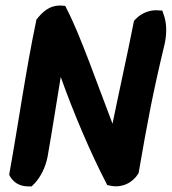

<svg xmlns="http://www.w3.org/2000/svg" viewBox="-20 -646 614 686"><path d="M109 -570C72 -394 46 -206 14 -29L13 -21C25 3 47 20 81 20H93L103 10C125 -13 143 -49 150 -86C166 -177 181 -274 197 -371C243 -242 302 -103 359 7L363 15L372 17C413 27 453 8 472 -23L475 -27L476 -32C507 -210 524 -305 569 -492C577 -533 575 -567 564 -596L560 -608L546 -609C515 -612 484 -598 466 -579L459 -572L457 -563C433 -441 407 -327 382 -204C326 -350 266 -523 218 -615L213 -625L201 -626C154 -629 129 -599 110 -576Z"/></svg>

Font: Snowfall
Style: BlkObl
Weight: 900
Designer: Jasper
Foundry: Cannot Into Space Fonts
Version: Version 0.9